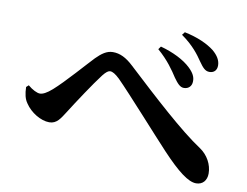

<svg xmlns="http://www.w3.org/2000/svg" viewBox="-75 -835 1150 893"><g transform="rotate(10 500.0 -388.5)"><path d="M720 -514C738 -489 751 -474 769 -474C792 -474 806 -490 806 -511C807 -532 797 -551 775 -572C743 -603 690 -629 631 -645L621 -631C671 -588 700 -545 720 -514ZM822 -609C841 -582 853 -568 873 -568C895 -568 908 -582 908 -604C908 -628 895 -650 870 -671C839 -695 792 -717 729 -730L718 -716C775 -676 803 -637 822 -609ZM46 -351C47 -319 52 -295 66 -276C91 -238 140 -208 180 -208C216 -208 231 -236 253 -270C283 -318 353 -424 385 -465C400 -484 410 -491 419 -491C430 -491 444 -483 464 -464C521 -407 676 -233 736 -169C814 -86 865 -47 902 -47C933 -47 952 -69 952 -102C952 -144 929 -186 892 -211C793 -276 652 -406 514 -534C479 -567 449 -581 416 -581C387 -581 364 -564 338 -538C308 -507 221 -407 171 -363C146 -341 128 -332 114 -332C101 -332 78 -343 57 -361Z"/></g></svg>

Font: Noto Serif KR
Style: Bold
Weight: 700
Designer: Ryoko NISHIZUKA 西塚涼子 (kana & ideographs); Frank Grießhammer (Latin, Greek & Cyrillic); Wenlong ZHANG 张文龙 (bopomofo); San
Foundry: Adobe
Version: Version 2.001;hotconv 1.1.0;makeotfexe 2.6.0